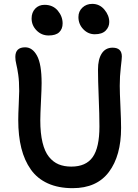

<svg xmlns="http://www.w3.org/2000/svg" viewBox="-20 -938 713 991"><path d="M469.2 -761.2Q434.6 -761.2 409.7 -787.4Q384.8 -813.5 384.8 -850.1Q384.8 -879.4 405.3 -898.7Q425.8 -918 456.1 -918Q494.1 -918 519 -888.2Q543.9 -858.4 543.9 -824.2Q543.9 -798.8 525.4 -780Q506.8 -761.2 469.2 -761.2ZM231 -754.9Q194.3 -754.9 168.7 -781Q143.1 -807.1 143.1 -842.8Q143.1 -873.5 161.6 -893.3Q180.2 -913.1 210 -913.1Q252.9 -913.1 278.1 -883.3Q303.2 -853.5 303.2 -816.9Q303.2 -788.6 285.6 -771.7Q268.1 -754.9 231 -754.9ZM355 33.2Q281.2 33.2 226.8 8.5Q172.4 -16.1 139.2 -63Q106 -109.9 90.1 -173.3Q74.2 -236.8 74.2 -318.8Q74.2 -348.1 76.7 -399.7Q79.1 -451.2 79.1 -467.8Q79.1 -518.6 74.2 -552.2Q69.3 -585.9 64.2 -606.2Q59.1 -626.5 59.1 -644Q59.1 -693.8 109.9 -693.8Q147.5 -693.8 171.1 -650.4Q194.8 -606.9 194.8 -508.8Q194.8 -481 191.4 -413.8Q188 -346.7 188 -316.9Q188 -250 199.5 -202.6Q210.9 -155.3 232.7 -128.4Q254.4 -101.6 282.7 -89.8Q311 -78.1 348.1 -78.1Q423.8 -78.1 458.5 -127.2Q493.2 -176.3 493.2 -285.2Q493.2 -345.2 489.5 -434.8Q485.8 -524.4 485.8 -579.1Q485.8 -631.8 505.1 -661.9Q524.4 -691.9 561 -691.9Q608.9 -691.9 608.9 -646Q608.9 -634.8 603.5 -589.8Q598.1 -544.9 598.1 -495.1Q598.1 -460.4 601.6 -389.2Q605 -317.9 605 -277.8Q605 -134.3 542.2 -50.5Q479.5 33.2 355 33.2Z"/></svg>

Font: Shantell Sans Bouncy
Style: Regular
Weight: 500
Designer: Stephen Nixon, Anya Danilova, Shantell Martin
Foundry: Arrow Type
Version: Version 1.006;[9816181b4]